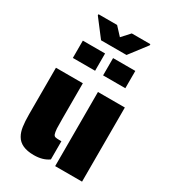

<svg xmlns="http://www.w3.org/2000/svg" viewBox="-218 -1025 1022 1144"><g transform="rotate(30 293.0 -453.0)"><path d="M79 -48Q65 -72 60 -106.5Q55 -141 55 -191V-510H240V-269Q240 -216 241 -199Q243 -174 247 -163Q251 -152 260 -149.5Q269 -147 292 -147H302V-22Q263 7 200 7Q110 7 79 -48ZM344 -510H529V0H344ZM115 -905V-913H243L294 -858L344 -913H472V-905L381 -786H206ZM113 -730H266V-611H113ZM321 -730H474V-611H321Z"/></g></svg>

Font: Saira Stencil One
Style: Regular
Weight: 400
Designer: Hector Gatti with collaboration of the Omnibus-Type team
Foundry: Omnibus-Type
Version: Version 1.004